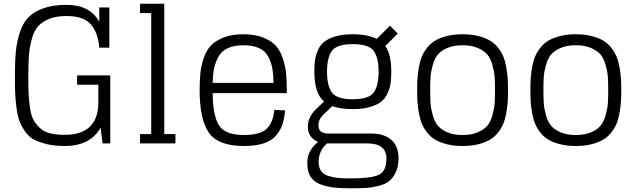

<svg xmlns="http://www.w3.org/2000/svg" viewBox="-20 -770 3416 1031"><path d="M394 -315H508V-212Q503 -46 327 -46Q281 -46 248 -54.5Q215 -63 193.5 -83.5Q172 -104 159.5 -127Q147 -150 141 -191.5Q135 -233 133.5 -268.5Q132 -304 132 -365Q132 -431 135.5 -474.5Q139 -518 151 -561.5Q163 -605 185 -629.5Q207 -654 245 -669Q283 -684 337 -684Q430 -684 468.5 -638.5Q507 -593 513 -514H567V-730H513V-653Q463 -744 337 -744Q266 -744 215.5 -726.5Q165 -709 135 -679.5Q105 -650 88 -600Q71 -550 65.5 -496.5Q60 -443 60 -365Q60 -307 61.5 -269.5Q63 -232 69 -188Q75 -144 86 -116.5Q97 -89 116.5 -61.5Q136 -34 164.5 -19.5Q193 -5 233.5 4.5Q274 14 327 14Q465 14 520 -84L531 0H572V-365H394Z M732 -700H792V-50H732V0H922V-50H862V-750H732Z M1291 14Q1355 14 1398.5 -1Q1442 -16 1464.5 -44.5Q1487 -73 1497 -103.5Q1507 -134 1511 -177L1453 -180Q1447 -114 1413 -79.5Q1379 -45 1289 -45Q1190 -45 1156.5 -96.5Q1123 -148 1122 -270H1520V-286Q1520 -339 1516 -377.5Q1512 -416 1498 -458Q1484 -500 1459.5 -526Q1435 -552 1391.5 -569Q1348 -586 1287 -586Q1226 -586 1182 -569Q1138 -552 1113 -526Q1088 -500 1074 -458Q1060 -416 1056 -377.5Q1052 -339 1052 -286Q1052 -129 1101.5 -57.5Q1151 14 1291 14ZM1286 -527Q1337 -527 1370.5 -512Q1404 -497 1420 -466.5Q1436 -436 1442 -404Q1448 -372 1449 -325H1122Q1123 -370 1129.5 -402Q1136 -434 1152.5 -464.5Q1169 -495 1202.5 -511Q1236 -527 1286 -527Z M1874 -184Q1928 -184 1967 -195.5Q2006 -207 2027.5 -224.5Q2049 -242 2061.5 -270Q2074 -298 2077.5 -323.5Q2081 -349 2081 -385Q2081 -479 2049 -523L2116 -590L2074 -632L2003 -561Q1953 -586 1874 -586Q1820 -586 1781.5 -574.5Q1743 -563 1721 -545.5Q1699 -528 1687 -500Q1675 -472 1671.5 -446.5Q1668 -421 1668 -385Q1668 -269 1720 -225L1677 -184Q1633 -140 1633 -91Q1633 -31 1688 -8Q1630 39 1630 104Q1630 149 1646.5 177Q1663 205 1697.5 218.5Q1732 232 1769 236.5Q1806 241 1864 241Q1912 241 1941 239.5Q1970 238 2008.5 229Q2047 220 2068 204Q2089 188 2104.5 156.5Q2120 125 2120 80Q2120 15 2081.5 -19Q2043 -53 1972 -53H1743Q1690 -53 1690 -96Q1690 -129 1716 -154L1764 -200Q1809 -184 1874 -184ZM1874 -237Q1789 -237 1762.5 -273Q1736 -309 1736 -385Q1736 -461 1762.5 -497Q1789 -533 1874 -533Q1960 -533 1986.5 -497Q2013 -461 2013 -385Q2013 -309 1986.5 -273Q1960 -237 1874 -237ZM1864 188Q1822 188 1795.5 185.5Q1769 183 1742.5 174.5Q1716 166 1703.5 147.5Q1691 129 1691 100Q1691 38 1737 0H1952Q2055 0 2055 81Q2055 151 2012.5 169.5Q1970 188 1864 188Z M2464 -45Q2416 -45 2382.5 -59.5Q2349 -74 2331.5 -94.5Q2314 -115 2304 -150.5Q2294 -186 2292 -214.5Q2290 -243 2290 -286Q2290 -329 2292 -357.5Q2294 -386 2304 -421.5Q2314 -457 2331.5 -477.5Q2349 -498 2382.5 -512.5Q2416 -527 2464 -527Q2512 -527 2545.5 -512.5Q2579 -498 2596.5 -477.5Q2614 -457 2624 -421.5Q2634 -386 2636 -357.5Q2638 -329 2638 -286Q2638 -243 2636 -214.5Q2634 -186 2624 -150.5Q2614 -115 2596.5 -94.5Q2579 -74 2545.5 -59.5Q2512 -45 2464 -45ZM2464 14Q2510 14 2546.5 5Q2583 -4 2608.5 -18.5Q2634 -33 2652.5 -56Q2671 -79 2681.5 -103Q2692 -127 2698 -159.5Q2704 -192 2706 -220.5Q2708 -249 2708 -286Q2708 -323 2706 -351.5Q2704 -380 2698 -412.5Q2692 -445 2681.5 -469Q2671 -493 2652.5 -516Q2634 -539 2608.5 -553.5Q2583 -568 2546.5 -577Q2510 -586 2464 -586Q2418 -586 2381.5 -577Q2345 -568 2319.5 -553.5Q2294 -539 2275.5 -516Q2257 -493 2246.5 -469Q2236 -445 2230 -412.5Q2224 -380 2222 -351.5Q2220 -323 2220 -286Q2220 -249 2222 -220.5Q2224 -192 2230 -159.5Q2236 -127 2246.5 -103Q2257 -79 2275.5 -56Q2294 -33 2319.5 -18.5Q2345 -4 2381.5 5Q2418 14 2464 14Z M3072 -45Q3024 -45 2990.5 -59.5Q2957 -74 2939.5 -94.5Q2922 -115 2912 -150.5Q2902 -186 2900 -214.5Q2898 -243 2898 -286Q2898 -329 2900 -357.5Q2902 -386 2912 -421.5Q2922 -457 2939.5 -477.5Q2957 -498 2990.5 -512.5Q3024 -527 3072 -527Q3120 -527 3153.5 -512.5Q3187 -498 3204.5 -477.5Q3222 -457 3232 -421.5Q3242 -386 3244 -357.5Q3246 -329 3246 -286Q3246 -243 3244 -214.5Q3242 -186 3232 -150.5Q3222 -115 3204.5 -94.5Q3187 -74 3153.5 -59.5Q3120 -45 3072 -45ZM3072 14Q3118 14 3154.5 5Q3191 -4 3216.5 -18.5Q3242 -33 3260.5 -56Q3279 -79 3289.5 -103Q3300 -127 3306 -159.5Q3312 -192 3314 -220.5Q3316 -249 3316 -286Q3316 -323 3314 -351.5Q3312 -380 3306 -412.5Q3300 -445 3289.5 -469Q3279 -493 3260.5 -516Q3242 -539 3216.5 -553.5Q3191 -568 3154.5 -577Q3118 -586 3072 -586Q3026 -586 2989.5 -577Q2953 -568 2927.5 -553.5Q2902 -539 2883.5 -516Q2865 -493 2854.5 -469Q2844 -445 2838 -412.5Q2832 -380 2830 -351.5Q2828 -323 2828 -286Q2828 -249 2830 -220.5Q2832 -192 2838 -159.5Q2844 -127 2854.5 -103Q2865 -79 2883.5 -56Q2902 -33 2927.5 -18.5Q2953 -4 2989.5 5Q3026 14 3072 14Z"/></svg>

Font: Glegoo
Style: Regular
Weight: 400
Version: Version 2.0.1; ttfautohint (v0.9) -r 48 -G 60